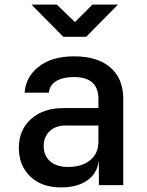

<svg xmlns="http://www.w3.org/2000/svg" viewBox="-20 -805 640 835"><path d="M245 10Q161 10 111.5 -37.5Q62 -85 62 -162Q62 -240 115 -287.5Q168 -335 256 -335H408V-375Q408 -470 301 -470Q253 -470 224 -452Q195 -434 193 -402H87Q92 -471 149 -515.5Q206 -560 302 -560Q404 -560 460 -511.5Q516 -463 516 -376V0H410V-103H409Q402 -50 359 -20Q316 10 245 10ZM276 -79Q337 -79 372.5 -108.5Q408 -138 408 -188V-259H264Q221 -259 195.5 -234Q170 -209 170 -170Q170 -128 198 -103.5Q226 -79 276 -79ZM255 -645 117 -785H227L306 -709L382 -785H493L355 -645Z"/></svg>

Font: JetBrains Mono NL SemiBold
Style: Regular
Weight: 600
Designer: Philipp Nurullin, Konstantin Bulenkov
Foundry: JetBrains
Version: Version 2.304; ttfautohint (v1.8.4.7-5d5b)